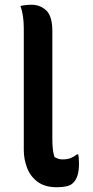

<svg xmlns="http://www.w3.org/2000/svg" viewBox="-20 -777 390 807"><path d="M80 -657Q80 -713 66 -752Q88 -757 113 -757Q149 -757 174.5 -733Q200 -709 200 -646V-195Q200 -169 202 -150.5Q204 -132 209 -117Q216 -113 224 -110Q232 -107 243 -107Q263 -107 277 -112.5Q291 -118 303 -128H309Q312 -113 312 -89Q312 -32 288 -9Q278 2 260 6Q242 10 220 10Q169 10 138.5 -12.5Q108 -35 94 -71Q80 -107 80 -146Z"/></svg>

Font: Recursive Sn Csl St SmB
Style: Regular
Weight: 600
Version: Version 1.079;hotconv 1.0.112;makeotfexe 2.5.65598; ttfautoh